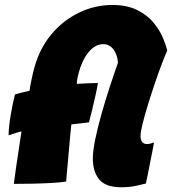

<svg xmlns="http://www.w3.org/2000/svg" viewBox="-20 -750 709 791"><path d="M37 7.5Q38 -3 46.5 -62.2Q55 -121.5 68.5 -208.5Q62 -207.5 47.2 -202.8Q32.5 -198 15.5 -192.5Q15.5 -222 23 -269.2Q30.5 -316.5 41.5 -360.5Q51.5 -364 71.5 -369Q91.5 -374 101.5 -376Q104 -394.5 110 -422.8Q116 -451 121 -469Q142 -548 190 -606.5Q238 -665 304 -697.2Q370 -729.5 443 -729.5Q504.5 -729.5 546.2 -708.2Q588 -687 613.5 -655.5Q639 -624 651.8 -592.8Q664.5 -561.5 669 -541.5Q660.5 -523.5 646.8 -487.2Q633 -451 618 -406.8Q603 -362.5 589.5 -318.8Q576 -275 567.5 -240.5Q559 -206 559 -190.5Q559 -156.5 586 -156.5Q597 -156.5 614.5 -163Q612.5 -150.5 607.8 -127Q603 -103.5 597.8 -76.8Q592.5 -50 588 -27.2Q583.5 -4.5 581 6Q568.5 9.5 540.5 15.5Q512.5 21.5 479.5 21.5Q415.5 21.5 389 -10.5Q362.5 -42.5 362.5 -96.5Q362.5 -128.5 372.5 -176.8Q382.5 -225 398.2 -280.8Q414 -336.5 432 -391.5Q450 -446.5 466 -491.5Q463.5 -525.5 447.2 -546.8Q431 -568 406 -568Q371.5 -568 344.5 -534.5Q317.5 -501 304 -449Q302 -442 299.2 -429Q296.5 -416 296.5 -404.5Q319 -406 344.5 -407Q370 -408 383.5 -408Q380 -386.5 373.5 -357.5Q367 -328.5 360 -299Q353 -269.5 346.5 -246Q338.5 -245 315.5 -242.2Q292.5 -239.5 274 -237.5Q272.5 -226.5 270.2 -201.5Q268 -176.5 265.2 -145.8Q262.5 -115 259.8 -85Q257 -55 255 -32.2Q253 -9.5 252.5 -2Q227 2 188.5 4Q150 6 109.5 6.8Q69 7.5 37 7.5Z"/></svg>

Font: Grandstander Black
Style: Italic
Weight: 900
Italic angle: -15°
Designer: Tyler Finck
Foundry: Etcetera Type Co
Version: Version 1.200; ttfautohint (v1.8.3)